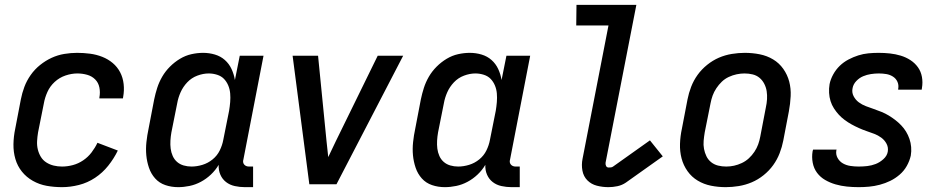

<svg xmlns="http://www.w3.org/2000/svg" viewBox="-20 -760 3890 792"><path d="M236 12Q203 12 172.5 6.5Q142 1 115.5 -14Q89 -29 70.5 -52Q52 -75 43.5 -104Q35 -133 35.5 -165Q36 -197 43 -230L66 -350Q71 -376 80.5 -401.5Q90 -427 106.5 -450.5Q123 -474 145.5 -492Q168 -510 193 -521.5Q218 -533 245 -537.5Q272 -542 298 -542Q325 -542 351.5 -538.5Q378 -535 402 -525.5Q426 -516 445 -500Q464 -484 475.5 -462Q487 -440 490 -413.5Q493 -387 488 -360L487 -354H390V-358Q394 -379 390 -399Q386 -419 372.5 -432.5Q359 -446 339.5 -451.5Q320 -457 299 -457Q275 -457 250 -448.5Q225 -440 205.5 -422Q186 -404 175.5 -380.5Q165 -357 161 -334L137 -214Q134 -196 133 -178Q132 -160 136 -143.5Q140 -127 148.5 -113Q157 -99 171 -90Q185 -81 201.5 -77Q218 -73 236 -73Q258 -73 280.5 -79Q303 -85 323 -98.5Q343 -112 357.5 -131Q372 -150 382 -171L466 -139Q450 -106 426.5 -76.5Q403 -47 372 -26.5Q341 -6 305.5 3Q270 12 236 12Z M715 12Q687 12 662 3.5Q637 -5 620 -24Q603 -43 594.5 -68Q586 -93 583.5 -119.5Q581 -146 584 -174Q587 -202 593 -230L616 -350Q621 -374 628.5 -397.5Q636 -421 649 -443.5Q662 -466 681 -485Q700 -504 722.5 -517.5Q745 -531 769.5 -536.5Q794 -542 818 -542Q843 -542 866.5 -535Q890 -528 907.5 -512.5Q925 -497 935 -475.5Q945 -454 949 -430L969 -530H1067L984 -102Q982 -96 983 -90.5Q984 -85 987.5 -81Q991 -77 996 -75Q1001 -73 1007 -73H1024V12H990Q969 12 948.5 7.5Q928 3 912.5 -9Q897 -21 889 -39.5Q881 -58 882 -80Q869 -58 850 -40Q831 -22 808.5 -10Q786 2 762 7Q738 12 715 12ZM770 -73Q792 -73 815 -80Q838 -87 857 -102.5Q876 -118 886.5 -139.5Q897 -161 901 -183L925 -303Q928 -321 929.5 -339Q931 -357 929.5 -374.5Q928 -392 921.5 -407.5Q915 -423 904 -434.5Q893 -446 876 -451.5Q859 -457 841 -457Q818 -457 794 -448Q770 -439 752.5 -420.5Q735 -402 725 -379.5Q715 -357 711 -334L687 -214Q684 -197 683 -180Q682 -163 684 -147Q686 -131 692.5 -116.5Q699 -102 710.5 -92Q722 -82 737.5 -77.5Q753 -73 770 -73Z M1256 0 1187 -530H1292L1327 -177Q1329 -161 1330.5 -144.5Q1332 -128 1334 -112Q1342 -128 1349.5 -144.5Q1357 -161 1365 -177L1538 -530H1643L1368 0Z M1815 12Q1787 12 1762 3.5Q1737 -5 1720 -24Q1703 -43 1694.5 -68Q1686 -93 1683.5 -119.5Q1681 -146 1684 -174Q1687 -202 1693 -230L1716 -350Q1721 -374 1728.5 -397.5Q1736 -421 1749 -443.5Q1762 -466 1781 -485Q1800 -504 1822.5 -517.5Q1845 -531 1869.5 -536.5Q1894 -542 1918 -542Q1943 -542 1966.5 -535Q1990 -528 2007.5 -512.5Q2025 -497 2035 -475.5Q2045 -454 2049 -430L2069 -530H2167L2084 -102Q2082 -96 2083 -90.5Q2084 -85 2087.5 -81Q2091 -77 2096 -75Q2101 -73 2107 -73H2124V12H2090Q2069 12 2048.5 7.5Q2028 3 2012.5 -9Q1997 -21 1989 -39.5Q1981 -58 1982 -80Q1969 -58 1950 -40Q1931 -22 1908.5 -10Q1886 2 1862 7Q1838 12 1815 12ZM1870 -73Q1892 -73 1915 -80Q1938 -87 1957 -102.5Q1976 -118 1986.5 -139.5Q1997 -161 2001 -183L2025 -303Q2028 -321 2029.5 -339Q2031 -357 2029.5 -374.5Q2028 -392 2021.5 -407.5Q2015 -423 2004 -434.5Q1993 -446 1976 -451.5Q1959 -457 1941 -457Q1918 -457 1894 -448Q1870 -439 1852.5 -420.5Q1835 -402 1825 -379.5Q1815 -357 1811 -334L1787 -214Q1784 -197 1783 -180Q1782 -163 1784 -147Q1786 -131 1792.5 -116.5Q1799 -102 1810.5 -92Q1822 -82 1837.5 -77.5Q1853 -73 1870 -73Z M2490 12Q2465 12 2442 6Q2419 0 2403 -16Q2387 -32 2382.5 -56Q2378 -80 2383 -105L2490 -655H2357L2358 -740H2605L2478 -89Q2477 -82 2480 -75.5Q2483 -69 2491 -69Q2495 -69 2500 -69.5Q2505 -70 2509 -73L2661 -181L2714 -115L2562 -7Q2546 4 2527 8Q2508 12 2490 12Z M2974 12Q2942 12 2912.5 6Q2883 0 2858 -15Q2833 -30 2816 -54Q2799 -78 2791.5 -106.5Q2784 -135 2785 -166.5Q2786 -198 2793 -230L2816 -350Q2821 -376 2831 -402Q2841 -428 2857.5 -451Q2874 -474 2897 -492.5Q2920 -511 2945.5 -522Q2971 -533 2998.5 -537.5Q3026 -542 3052 -542Q3084 -542 3114 -536Q3144 -530 3169 -515Q3194 -500 3211 -476Q3228 -452 3235.5 -423.5Q3243 -395 3241.5 -363.5Q3240 -332 3234 -300L3211 -180Q3206 -154 3196 -128Q3186 -102 3169.5 -79Q3153 -56 3130 -37.5Q3107 -19 3081 -8Q3055 3 3027.5 7.5Q3000 12 2974 12ZM2976 -73Q2992 -73 3008 -76.5Q3024 -80 3040 -87.5Q3056 -95 3069 -107Q3082 -119 3092 -134Q3102 -149 3107.5 -164.5Q3113 -180 3116 -196L3139 -316Q3143 -334 3144 -351Q3145 -368 3142.5 -384Q3140 -400 3132.5 -414.5Q3125 -429 3113 -439Q3101 -449 3085 -453Q3069 -457 3051 -457Q3035 -457 3018.5 -453.5Q3002 -450 2986 -442.5Q2970 -435 2957.5 -423Q2945 -411 2935 -396Q2925 -381 2919.5 -365.5Q2914 -350 2911 -334L2887 -214Q2884 -196 2882.5 -179Q2881 -162 2884 -146Q2887 -130 2894 -115.5Q2901 -101 2913.5 -91Q2926 -81 2942 -77Q2958 -73 2976 -73Z M3522 12Q3497 12 3473 9.5Q3449 7 3426.5 0.5Q3404 -6 3384 -17.5Q3364 -29 3350.5 -47Q3337 -65 3332.5 -88.5Q3328 -112 3332 -136L3334 -143H3431L3430 -140Q3427 -123 3435 -108.5Q3443 -94 3457 -86Q3471 -78 3488 -75.5Q3505 -73 3522 -73Q3540 -73 3557.5 -75Q3575 -77 3592 -83.5Q3609 -90 3624 -103.5Q3639 -117 3642 -134Q3645 -152 3637 -167Q3629 -182 3615.5 -192Q3602 -202 3586 -208Q3570 -214 3554 -219.5Q3538 -225 3522.5 -232Q3507 -239 3492.5 -247Q3478 -255 3464.5 -265Q3451 -275 3440 -287Q3429 -299 3420 -313Q3411 -327 3406 -343Q3401 -359 3400 -377Q3399 -395 3402 -413Q3406 -433 3417 -453Q3428 -473 3444 -488.5Q3460 -504 3480 -514.5Q3500 -525 3520.5 -531.5Q3541 -538 3562 -540Q3583 -542 3604 -542Q3628 -542 3651 -539.5Q3674 -537 3695.5 -530.5Q3717 -524 3735.5 -512Q3754 -500 3766.5 -482.5Q3779 -465 3783 -442.5Q3787 -420 3783 -397L3782 -390H3685V-393Q3688 -409 3682 -422.5Q3676 -436 3663.5 -444Q3651 -452 3636 -454.5Q3621 -457 3605 -457Q3589 -457 3572.5 -454.5Q3556 -452 3540.5 -445.5Q3525 -439 3512.5 -426Q3500 -413 3497 -397Q3493 -379 3501 -363.5Q3509 -348 3522.5 -338Q3536 -328 3552 -322Q3568 -316 3584 -310.5Q3600 -305 3616 -298.5Q3632 -292 3646 -283.5Q3660 -275 3673 -265Q3686 -255 3697.5 -243Q3709 -231 3717.5 -217Q3726 -203 3731.5 -187Q3737 -171 3738.5 -153.5Q3740 -136 3737 -118Q3732 -96 3720.5 -75.5Q3709 -55 3691 -39.5Q3673 -24 3652.5 -14Q3632 -4 3609.5 2Q3587 8 3565 10Q3543 12 3522 12Z"/></svg>

Font: Lode Dark Term
Style: Bold Italic
Weight: 700
Italic angle: -11°
Monospace: yes
Designer: Belleve Invis
Foundry: Belleve Invis
Version: Version 29.2.0